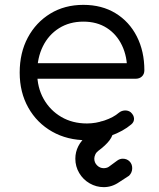

<svg xmlns="http://www.w3.org/2000/svg" viewBox="-20 -572 654 790"><path d="M338 5Q257 5 194.5 -30.5Q132 -66 96.5 -129Q61 -192 61 -273Q61 -355 94.5 -417.5Q128 -480 187 -516Q246 -552 323 -552Q399 -552 455.5 -517.5Q512 -483 543 -422Q574 -361 574 -283Q574 -267 564 -257.5Q554 -248 538 -248H113V-312H546L503 -281Q504 -339 482 -385Q460 -431 419.5 -457Q379 -483 323 -483Q266 -483 223 -456Q180 -429 156.5 -381.5Q133 -334 133 -273Q133 -212 159.5 -165Q186 -118 232 -91Q278 -64 338 -64Q374 -64 410.5 -76.5Q447 -89 469 -108Q480 -117 494 -117.5Q508 -118 518 -110Q531 -98 531.5 -84Q532 -70 520 -60Q487 -32 436 -13.5Q385 5 338 5ZM407 198Q376 198 349 182.5Q322 167 306 140Q290 113 290 81Q290 26 339 -15Q353 -25 361 -34.5Q369 -44 373 -54Q385 -74 407 -74Q424 -74 434.5 -63.5Q445 -53 446 -36Q446 -15 430.5 5.5Q415 26 384 49Q376 55 372 64Q368 73 368 81Q368 97 379.5 108.5Q391 120 407 120Q412 120 418 118.5Q424 117 428 114L462 89Q473 81 485 81Q502 81 513 92Q524 103 524 120Q524 138 511 151L471 177Q441 198 407 198Z"/></svg>

Font: Comfortaa
Style: Regular
Weight: 400
Designer: Johan Aakerlund
Foundry: Johan Aakerlund
Version: Version 3.104; ttfautohint (v1.8.1.43-b0c9)